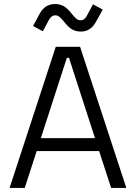

<svg xmlns="http://www.w3.org/2000/svg" viewBox="-20 -932 674 952"><path d="M27.5 0H102.5L162 -183H471.5L531 0H606.5L377 -700H256.5ZM192.5 -777 223 -834C231 -847.5 239.5 -856 254.5 -856C273 -856 283.5 -841 302.5 -818.5C327 -788 348 -775.5 382 -775.5C416 -775.5 439 -793.5 456.5 -825L489.5 -884.5L441 -910.5L410.5 -853.5C403 -840 394 -831.5 379 -831.5C360.5 -831.5 350 -846.5 331.5 -869C306.5 -899.5 285.5 -912 252 -912C218 -912 193 -894 177 -864.5L144 -803ZM182.5 -247 311.5 -645.5H322L451 -247Z"/></svg>

Font: MCL Standard Light
Style: Regular
Weight: 300
Designer: Květoslav Bartoš
Foundry: Florian Karsten
Version: Version 1.001;Glyphs 3.2.3 (3260)